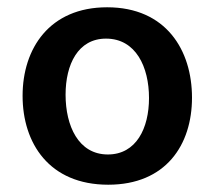

<svg xmlns="http://www.w3.org/2000/svg" viewBox="-20 -495 589 527"><path d="M274 -475C116 -475 42 -362 42 -232C42 -102 115 12 277 12C435 12 507 -97 507 -227C507 -357 436 -475 274 -475ZM276 -71C195 -71 160 -150 160 -235C160 -318 194 -389 271 -389C353 -389 389 -311 389 -226C389 -143 354 -71 276 -71Z"/></svg>

Font: Quattrocento Sans
Style: Bold
Weight: 700
Designer: Pablo Impallari
Foundry: Pablo Impallari, Igino Marini, Brenda Gallo
Version: Version 2.000